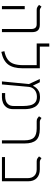

<svg xmlns="http://www.w3.org/2000/svg" viewBox="1074 -1846 782 2970"><g transform="rotate(90 1465.0 -361.0)"><path d="M428.7 0V-451.7Q428.7 -537.6 356 -537.6H131.3Q103 -537.6 86.2 -549.8Q69.3 -562 55.7 -573.2L82 -611.8Q93.3 -603.5 108.4 -594.7Q123.5 -585.9 141.6 -585.9H362.3Q421.9 -585.9 449.5 -556.4Q477.1 -526.9 477.1 -467.3V0ZM73.7 0V-352.5H122.1V0Z M987.8 -585.9H1036.1V-318.4Q1036.1 -173.8 977.3 -95.9Q918.5 -18.1 782.7 9.3L771.5 -37.6Q855 -54.7 902.1 -90.6Q949.2 -126.5 968.5 -185.1Q987.8 -243.7 987.8 -328.1V-537.6H652.8V-732.4H701.2V-585.9Z M1239.3 0 1280.3 -416.5 1202.6 -585.9H1252.4L1303.7 -481.9H1308.6Q1318.8 -505.9 1339.6 -530.5Q1360.4 -555.2 1394.5 -572Q1428.7 -588.9 1478 -588.9Q1539.6 -588.9 1577.4 -566.2Q1615.2 -543.5 1634.8 -507.3Q1654.3 -471.2 1661.4 -429.9Q1668.5 -388.7 1668.5 -352.1V-175.8Q1668.5 -110.4 1640.4 -71.8Q1612.3 -33.2 1570.6 -16.6Q1528.8 0 1487.3 0H1419.9V-49.8H1477.1Q1507.3 -49.8 1540.5 -60.8Q1573.7 -71.8 1596.7 -101.1Q1619.6 -130.4 1619.6 -185.1V-327.1Q1619.6 -387.7 1608.6 -436Q1597.7 -484.4 1566.9 -512.7Q1536.1 -541 1477.1 -541Q1413.6 -541 1371.1 -506.1Q1328.6 -471.2 1323.2 -410.6L1286.1 0Z M2199.2 -350.6V0H2150.9V-346.2Q2150.9 -451.7 2108.4 -494.6Q2065.9 -537.6 1964.4 -537.6H1854.5Q1826.2 -537.6 1809.3 -549.8Q1792.5 -562 1778.8 -573.2L1805.2 -611.8Q1816.4 -603.5 1831.5 -594.7Q1846.7 -585.9 1864.7 -585.9H1975.6Q2095.2 -585.9 2147.2 -529.8Q2199.2 -473.6 2199.2 -350.6Z M2409.7 0V-47.4H2735.8V-395Q2735.8 -463.9 2699.5 -500.7Q2663.1 -537.6 2598.1 -537.6H2475.1Q2446.8 -537.6 2429.4 -549.8Q2412.1 -562 2399.4 -573.2L2425.8 -611.8Q2437 -603.5 2452.1 -594.7Q2467.3 -585.9 2485.4 -585.9H2598.1Q2685.5 -585.9 2734.9 -538.6Q2784.2 -491.2 2784.2 -404.8V0Z"/></g></svg>

Font: Cascadia Mono NF ExtraLight
Style: Regular
Weight: 200
Monospace: yes
Designer: Aaron Bell
Foundry: Saja Typeworks
Version: Version 2404.023; ttfautohint (v1.8.4)